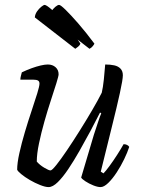

<svg xmlns="http://www.w3.org/2000/svg" viewBox="-20 -763 578 783"><path d="M178 0Q165 0 143.5 -8.5Q122 -17 101.5 -29Q81 -41 66.5 -53Q52 -65 50 -71Q50 -98 59 -138.5Q68 -179 81.5 -224.5Q95 -270 109 -311.5Q123 -353 132 -382.5Q141 -412 141 -422Q141 -431 135 -434.5Q129 -438 117 -438H63Q63 -445 65.5 -454.5Q68 -464 69 -468Q90 -478 109.5 -485Q129 -492 146 -496Q163 -500 175 -500Q194 -500 206.5 -489Q219 -478 219 -460Q219 -453 210 -424Q201 -395 187.5 -354Q174 -313 161 -267Q148 -221 139 -178Q130 -135 130 -104Q142 -90 160.5 -79Q179 -68 186 -68Q192 -68 210 -90.5Q228 -113 253 -150Q278 -187 305 -230Q332 -273 356 -314Q380 -355 395 -385Q400 -406 403.5 -439Q407 -472 409 -500Q430 -500 446 -496.5Q462 -493 471.5 -483Q481 -473 481 -456Q481 -439 469 -384Q457 -329 436.5 -247Q416 -165 391 -63L402 -56Q411 -65 426.5 -86Q442 -107 458 -132Q474 -157 484 -175Q492 -175 498 -172Q504 -169 507 -164Q500 -142 486.5 -114Q473 -86 456 -60Q439 -34 421.5 -17Q404 0 390 0Q378 0 360.5 -7Q343 -14 328.5 -23.5Q314 -33 311 -39L363 -214Q373 -244 380.5 -267Q388 -290 393 -301L388 -304Q371 -270 349 -229Q327 -188 304 -147.5Q281 -107 258.5 -73.5Q236 -40 215.5 -20Q195 0 178 0ZM287 -564 122 -692Q123 -705 131 -716.5Q139 -728 148.5 -735.5Q158 -743 162 -743Q169 -743 191.5 -723.5Q214 -704 245 -668.5Q276 -633 308 -585Q306 -579 299 -573Q292 -567 287 -564ZM345 -564 180 -692Q182 -704 189 -715.5Q196 -727 205.5 -735Q215 -743 221 -743Q227 -743 247.5 -723Q268 -703 299 -667.5Q330 -632 365 -585Q364 -582 358.5 -575Q353 -568 345 -564Z"/></svg>

Font: Texturina Medium 12pt ExtraLight
Style: Italic
Weight: 250
Italic angle: -11°
Version: Version 1.002